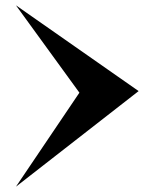

<svg xmlns="http://www.w3.org/2000/svg" viewBox="-20 -703 582 723"><path d="M40 -683 502 -360 40 0 279 -354Z"/></svg>

Font: Chokokutai
Style: Regular
Weight: 400
Designer: 108号,108go
Foundry: Font Zone 108
Version: Version 1.000; ttfautohint (v1.8.3)